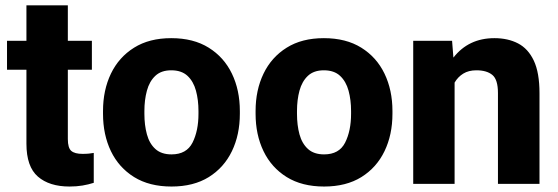

<svg xmlns="http://www.w3.org/2000/svg" viewBox="-20 -679 2061 709"><path d="M319.3 -528.3V-421.4H230.5V-165.5Q230.5 -132.8 243.2 -121.8Q255.9 -110.8 284.7 -110.8Q298.3 -110.8 308.3 -111.8Q318.4 -112.8 326.2 -114.3V-3.9Q306.6 2.4 284.7 6.1Q262.7 9.8 236.8 9.8Q162.1 9.8 119.9 -26.9Q77.6 -63.5 77.6 -148.4V-421.4H5.9V-528.3H77.6V-659.2H230.5V-528.3Z M360.4 -258.8V-269Q360.4 -346.2 389.6 -407Q418.9 -467.8 475.1 -502.9Q531.2 -538.1 612.3 -538.1Q694.3 -538.1 750.7 -502.9Q807.1 -467.8 836.4 -407Q865.7 -346.2 865.7 -269V-258.8Q865.7 -181.6 836.4 -120.8Q807.1 -60.1 751 -25.1Q694.8 9.8 613.3 9.8Q531.7 9.8 475.3 -25.1Q418.9 -60.1 389.6 -120.8Q360.4 -181.6 360.4 -258.8ZM513.2 -269V-258.8Q513.2 -216.8 522.5 -182.9Q531.7 -148.9 553.7 -128.9Q575.7 -108.9 613.3 -108.9Q668.9 -108.9 690.9 -152.3Q712.9 -195.8 712.9 -258.8V-269Q712.9 -310.1 703.6 -344.2Q694.3 -378.4 672.4 -398.9Q650.4 -419.4 612.3 -419.4Q575.2 -419.4 553.5 -398.9Q531.7 -378.4 522.5 -344.2Q513.2 -310.1 513.2 -269Z M923.8 -258.8V-269Q923.8 -346.2 953.1 -407Q982.4 -467.8 1038.6 -502.9Q1094.7 -538.1 1175.8 -538.1Q1257.8 -538.1 1314.2 -502.9Q1370.6 -467.8 1399.9 -407Q1429.2 -346.2 1429.2 -269V-258.8Q1429.2 -181.6 1399.9 -120.8Q1370.6 -60.1 1314.5 -25.1Q1258.3 9.8 1176.8 9.8Q1095.2 9.8 1038.8 -25.1Q982.4 -60.1 953.1 -120.8Q923.8 -181.6 923.8 -258.8ZM1076.7 -269V-258.8Q1076.7 -216.8 1085.9 -182.9Q1095.2 -148.9 1117.2 -128.9Q1139.2 -108.9 1176.8 -108.9Q1232.4 -108.9 1254.4 -152.3Q1276.4 -195.8 1276.4 -258.8V-269Q1276.4 -310.1 1267.1 -344.2Q1257.8 -378.4 1235.8 -398.9Q1213.9 -419.4 1175.8 -419.4Q1138.7 -419.4 1116.9 -398.9Q1095.2 -378.4 1085.9 -344.2Q1076.7 -310.1 1076.7 -269Z M1739.3 -419.4Q1710.4 -419.4 1690.7 -407.2Q1670.9 -395 1658.7 -374V0H1505.9V-528.3H1649.4L1654.3 -466.3Q1710.4 -538.1 1805.7 -538.1Q1855.5 -538.1 1892.8 -518.8Q1930.2 -499.5 1951.2 -455.1Q1972.2 -410.6 1972.2 -335V0H1818.8V-335.4Q1818.8 -385.3 1798.1 -402.3Q1777.3 -419.4 1739.3 -419.4Z"/></svg>

Font: Vazirmatn RD ExtraBold
Style: Regular
Weight: 800
Designer: Saber Rastikerdar
Foundry: Saber Rastikerdar
Version: Version 32.102